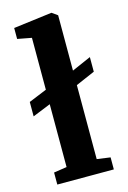

<svg xmlns="http://www.w3.org/2000/svg" viewBox="-124 -880 629 940"><g transform="rotate(-15 190.5 -410.0)"><path d="M45.5 0V-61L111.5 -71V-389.5L20 -352.5V-425.5L111.5 -463V-726L40 -739.5V-795L233 -819.5H236L264 -799.5V-519L361 -561.5V-487.5L264 -445.5V-70.5L332 -61V0Z"/></g></svg>

Font: Merriweather 24pt ExtraBold
Style: Regular
Weight: 800
Version: Version 2.100